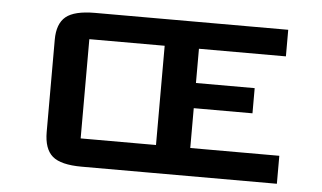

<svg xmlns="http://www.w3.org/2000/svg" viewBox="-43 -603 1119 668"><g transform="rotate(5 516.5 -268.5)"><path d="M945.3 0H514.6Q508.8 0 502.4 0H263.7Q190.4 0 161.1 -25.4Q131.8 -50.8 131.8 -109.9V-432.1Q131.8 -487.8 161.6 -512.5Q191.4 -537.1 263.7 -537.1H502.4Q508.8 -537.1 514.6 -537.1H938V-444.3H634.3V-324.7H839.4V-236.8H634.3V-97.7H945.3ZM514.6 -97.7V-444.3H251.5V-97.7Z"/></g></svg>

Font: Squarish Sans CT
Style: Regular
Weight: 400
Version: Version 0.9